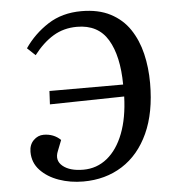

<svg xmlns="http://www.w3.org/2000/svg" viewBox="-53 -773 746 833"><g transform="rotate(-5 320.5 -356.5)"><path d="M485 -392Q484 -517 441.5 -588Q399 -659 307 -659Q249 -659 203.5 -631.5Q158 -604 118 -552L83 -585Q124 -645 186 -685Q248 -725 332 -725Q406 -725 458 -698Q510 -671 541.5 -624Q573 -577 587.5 -516.5Q602 -456 602 -388Q602 -260 561 -170.5Q520 -81 446.5 -34.5Q373 12 277 12Q220 12 170.5 -5.5Q121 -23 90 -56Q59 -89 59 -136Q59 -167 78 -186Q97 -205 122 -205Q166 -205 196 -176L178 -130Q161 -90 191.5 -64.5Q222 -39 281 -39Q340 -39 385 -75.5Q430 -112 456 -179.5Q482 -247 485 -340L161 -334L164 -392Z"/></g></svg>

Font: Literata 36pt Medium
Style: Italic
Weight: 500
Italic angle: -2°
Designer: Latin by Veronika Burian and Jose Scaglione. Greek by Irene Vlachou. Cyrillic by Vera Evstafieva
Foundry: TypeTogether
Version: Version 3.002